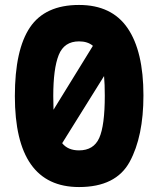

<svg xmlns="http://www.w3.org/2000/svg" viewBox="-20 -744 640 775"><path d="M299 11Q448 11 503.5 -91Q559 -193 559 -359Q559 -537 495 -630.5Q431 -724 299 -724Q162 -724 101 -633.5Q40 -543 40 -356Q40 11 299 11ZM195 -356Q195 -467 217 -522Q239 -577 299 -577Q334 -577 355 -559L196 -301Q195 -326 195 -356ZM403 -358Q403 -237 380.5 -187Q358 -137 299 -137Q254 -137 231 -166L400 -437Q403 -404 403 -358Z"/></svg>

Font: Noto Sans Mono Extra
Style: Regular
Weight: 800
Designer: Monotype Design Team
Foundry: Monotype Imaging Inc.
Version: Version 1.900